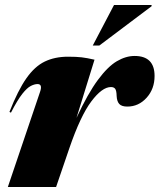

<svg xmlns="http://www.w3.org/2000/svg" viewBox="-20 -752 642 772"><path d="M141 -382.5Q152 -414 131 -414Q119 -414 104 -406.5Q89 -399 69.8 -374.8Q50.5 -350.5 24 -299L18 -302Q52 -388.5 85.8 -436.8Q119.5 -485 160 -504.5Q200.5 -524 253.5 -524Q287.5 -524 308.5 -521.5Q329.5 -519 360 -512L287.5 -278Q333.5 -376.5 373.5 -430.5Q413.5 -484.5 449.8 -505.8Q486 -527 521 -527Q601.5 -527 601.5 -446.5Q601.5 -394.5 569.5 -359Q537.5 -323.5 492 -323.5Q469 -323.5 459.5 -334Q450 -344.5 449 -366Q448.5 -387.5 443.2 -394.8Q438 -402 426 -402Q390.5 -402 347 -344Q303.5 -286 259 -156.5L205.5 0H11.5ZM353 -569 438.5 -732H589.5V-727L379.5 -569Z"/></svg>

Font: Newsreader Display ExtraBold
Style: Italic
Weight: 800
Italic angle: -17°
Designer: Hugues Gentile
Foundry: Production Type
Version: Version 1.001